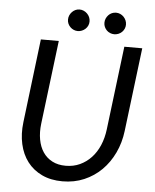

<svg xmlns="http://www.w3.org/2000/svg" viewBox="-59 -939 804 998"><g transform="rotate(5 342.5 -440.0)"><path d="M314 -73.5Q354.5 -73.5 388 -89Q421.5 -104.5 447 -131.8Q472.5 -159 488.8 -197Q505 -235 510.5 -280L564 -716.5H657.5L604 -280Q596.5 -218.5 571.5 -165.8Q546.5 -113 507.5 -74.2Q468.5 -35.5 417 -13.5Q365.5 8.5 304 8.5Q243 8.5 196.8 -13.5Q150.5 -35.5 121 -74.2Q91.5 -113 79.8 -165.8Q68 -218.5 75.5 -280L128.5 -716.5H222L168.5 -280.5Q163 -235.5 170 -197.5Q177 -159.5 195.5 -132Q214 -104.5 243.8 -89Q273.5 -73.5 314 -73.5ZM372.5 -831.5Q372.5 -820 368 -810Q363.5 -800 355.5 -792.5Q347.5 -785 337.2 -780.8Q327 -776.5 315.5 -776.5Q304.5 -776.5 294.5 -780.8Q284.5 -785 276.8 -792.5Q269 -800 264.5 -810Q260 -820 260 -831.5Q260 -843.5 264.5 -853.8Q269 -864 276.8 -872Q284.5 -880 294.5 -884.5Q304.5 -889 315.5 -889Q327 -889 337.2 -884.5Q347.5 -880 355.5 -872Q363.5 -864 368 -853.8Q372.5 -843.5 372.5 -831.5ZM562.5 -831.5Q562.5 -820 558 -810Q553.5 -800 545.8 -792.5Q538 -785 527.8 -780.8Q517.5 -776.5 506 -776.5Q494.5 -776.5 484.2 -780.8Q474 -785 466.5 -792.5Q459 -800 454.5 -810Q450 -820 450 -831.5Q450 -843.5 454.5 -853.8Q459 -864 466.5 -872Q474 -880 484.2 -884.5Q494.5 -889 506 -889Q517.5 -889 527.8 -884.5Q538 -880 545.8 -872Q553.5 -864 558 -853.8Q562.5 -843.5 562.5 -831.5Z"/></g></svg>

Font: Lato 2
Style: Italic
Weight: 400
Italic angle: -7°
Designer: Lukasz Dziedzic with Adam Twardoch and Botio Nikoltchev
Foundry: tyPoland Lukasz Dziedzic
Version: Version 2.015; 2015-08-06; http://www.latofonts.com/